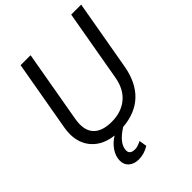

<svg xmlns="http://www.w3.org/2000/svg" viewBox="-256 -827 1170 1170"><g transform="rotate(-45 329.5 -242.0)"><path d="M659 -700 579 -244Q558 -128 491 -64.5Q424 -1 313 8Q224 64 224 123Q224 139 235 147.5Q246 156 268 156Q291 156 323 139L331 189Q288 216 241 216Q202 216 177.5 195.5Q153 175 153 140Q153 102 176.5 67Q200 32 239 8Q151 -2 101.5 -55.5Q52 -109 52 -192Q52 -214 57 -244L137 -700H223L142 -238Q137 -210 137 -190Q137 -127 175 -95Q213 -63 286 -63Q368 -63 422.5 -107.5Q477 -152 492 -238L573 -700Z"/></g></svg>

Font: Niramit
Style: Italic
Weight: 400
Italic angle: -10°
Version: Version 1.000; ttfautohint (v1.6)